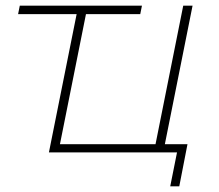

<svg xmlns="http://www.w3.org/2000/svg" viewBox="-20 -539 776 679"><path d="M153 0 251 -489H44L50 -519H482L476 -489H284L192 -29H530L628 -519H661L563 -29H643L614 120H582L606 0Z"/></svg>

Font: Montserrat ExtraLight
Style: Italic
Weight: 200
Italic angle: -11.3°
Designer: Julieta Ulanovsky
Foundry: Julieta Ulanovsky
Version: Version 9.000; ttfautohint (v1.8.4.7-5d5b)